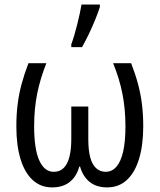

<svg xmlns="http://www.w3.org/2000/svg" viewBox="-20 -813 701 843"><path d="M555.7 -535.6Q573.7 -489.7 585.7 -445.3Q597.7 -400.9 603.3 -355Q608.9 -309.1 608.9 -258.3Q608.9 -176.8 590.8 -116.5Q572.8 -56.2 537.4 -23.2Q502 9.8 450.2 9.8Q403.8 9.8 374 -13.9Q344.2 -37.6 331.5 -81.5H328.1Q315.9 -37.6 285.9 -13.9Q255.9 9.8 209 9.8Q158.7 9.8 123.5 -22.5Q88.4 -54.7 70.1 -114.7Q51.8 -174.8 51.8 -258.3Q51.8 -309.6 57.4 -355Q63 -400.4 75 -444.6Q86.9 -488.8 105 -535.6H183.6Q156.7 -468.3 143.3 -401.9Q129.9 -335.4 129.9 -258.3Q129.9 -159.2 152.3 -108.9Q174.8 -58.6 216.3 -58.6Q242.7 -58.6 259.8 -75.7Q276.9 -92.8 284.9 -124.8Q293 -156.7 293 -201.7V-345.2H367.7V-201.7Q367.7 -154.3 376 -122.8Q384.3 -91.3 401.4 -75.2Q418.5 -59.1 443.4 -58.6Q471.7 -58.6 491.2 -81.1Q510.7 -103.5 520.8 -147.9Q530.8 -192.4 530.8 -257.8Q530.8 -334 517.6 -400.9Q504.4 -467.8 476.6 -535.6ZM293 -606V-618.7Q298.8 -633.8 305.7 -656.5Q312.5 -679.2 318.8 -704.8Q325.2 -730.5 330.3 -753.9Q335.4 -777.3 337.9 -793H418.5V-782.2Q411.1 -758.8 398.4 -727.5Q385.7 -696.3 370.4 -664.3Q355 -632.3 340.3 -606Z"/></svg>

Font: Open Sans SemiCondensed
Style: Regular
Weight: 400
Width: 4
Designer: Monotype Design Team
Foundry: Monotype Imaging Inc.
Version: Version 3.000